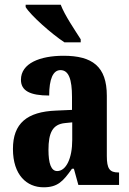

<svg xmlns="http://www.w3.org/2000/svg" viewBox="-20 -786 549 816"><path d="M254 -606H323V-619C299 -657 255 -721 238 -766H89V-756C110 -721 199 -642 254 -606ZM165 10C225 10 248 -15 286 -69H294L313 0H486V-53H483C446 -53 434 -69 434 -123V-379C434 -504 372 -549 250 -549C150 -549 69 -517 69 -447C69 -400 108 -380 189 -380C189 -449 205 -488 237 -488C272 -488 286 -449 286 -374V-319L218 -316C95 -311 35 -262 35 -153C35 -42 94 10 165 10ZM223 -59C197 -59 186 -92 186 -149C186 -221 203 -258 257 -263L287 -266V-191C287 -113 261 -59 223 -59Z"/></svg>

Font: Noto Serif Thai ExtraCondensed ExtraBold
Style: Regular
Weight: 800
Width: 2
Designer: Monotype Design Team
Foundry: Monotype Imaging Inc.
Version: Version 2.002